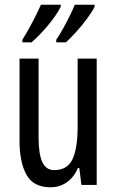

<svg xmlns="http://www.w3.org/2000/svg" viewBox="-20 -786 496 816"><path d="M391 -537V0H326L317 -72H311Q294 -32 263.5 -11Q233 10 195 10Q122 10 92.5 -43.5Q63 -97 63 -187V-537H144V-202Q144 -131 160 -97Q176 -63 210 -63Q266 -63 288 -109Q310 -155 310 -251V-537ZM382 -757Q371 -735 349.5 -706Q328 -677 303.5 -650Q279 -623 260 -606H219V-617Q234 -639 250 -668Q266 -697 279 -724Q292 -751 298 -766H382ZM238 -757Q221 -723 185.5 -680Q150 -637 114 -606H75V-617Q90 -641 105.5 -669Q121 -697 134 -723.5Q147 -750 154 -766H238Z"/></svg>

Font: Noto Sans Thai ExtCond
Style: Regular
Weight: 400
Width: 2
Designer: Monotype Design Team
Foundry: Monotype Imaging Inc.
Version: Version 2.002; ttfautohint (v1.8.4.7-5d5b)